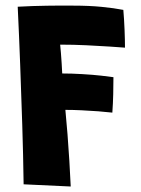

<svg xmlns="http://www.w3.org/2000/svg" viewBox="-20 -676 514 699"><path d="M237.5 3 66 -5Q64.5 -113 61 -222.2Q57.5 -331.5 53.5 -439.5Q49.5 -547.5 44.5 -651.5Q99 -654.5 150.5 -655.2Q202 -656 247.5 -655.5Q304.5 -655.5 350.2 -651Q396 -646.5 429 -640Q432 -605 433.5 -567.2Q435 -529.5 435 -502.5Q416 -504 378.8 -506.5Q341.5 -509 294.8 -511.2Q248 -513.5 199 -513.5Q200.5 -501.5 201.8 -483.2Q203 -465 204.5 -445.2Q206 -425.5 206.5 -408.5Q241 -408.5 279.2 -406.2Q317.5 -404 348.8 -400.5Q380 -397 393 -395Q393 -365.5 392.2 -333.2Q391.5 -301 389 -266Q367.5 -268.5 338 -270.8Q308.5 -273 277 -274.5Q245.5 -276 218 -276Q222 -235 225.8 -187Q229.5 -139 232.5 -90.2Q235.5 -41.5 237.5 3Z"/></svg>

Font: Grandstander Thin
Style: Bold
Weight: 700
Version: Version 1.200